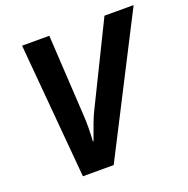

<svg xmlns="http://www.w3.org/2000/svg" viewBox="-127 -834 934 955"><g transform="rotate(-20 340.0 -357.0)"><path d="M261.2 -146Q299.3 -253.9 314.9 -284.2L525.9 -713.9H680.2L314.9 0H151.9L89.8 -713.9H233.9L258.8 -284.2Q260.7 -262.2 260.7 -219.2Q259.8 -168.9 257.8 -146Z"/></g></svg>

Font: CAA NEO Sans
Style: Bold Italic
Weight: 700
Italic angle: -12°
Version: Version 1.10